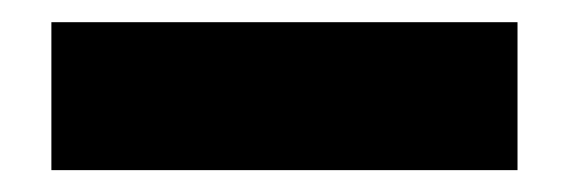

<svg xmlns="http://www.w3.org/2000/svg" viewBox="-20 -20 512 173"><path d="M26.3 133.3H446.3V0H26.3Z"/></svg>

Font: Unageo Variable
Style: Regular
Weight: 300
Designer: Richard Sepsi
Foundry: Richard Sepsi
Version: Version 2.200